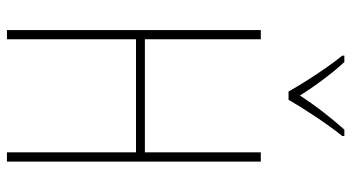

<svg xmlns="http://www.w3.org/2000/svg" viewBox="-244 -744 989 540"><g transform="rotate(90 250.0 -474.5)"><path d="M65 0V-714H91V-388H409V-714H435V0H409V-363H91V0ZM238 -792Q225 -815 207 -843.5Q189 -872 170.5 -898.5Q152 -925 137 -943V-949H155Q179 -923 204.5 -889Q230 -855 249 -824Q290 -887 345 -949H363V-943Q338 -912 309 -868.5Q280 -825 261 -792Z"/></g></svg>

Font: Noto Sans Mono ExtraCondensed Thin
Style: Regular
Weight: 100
Width: 2
Designer: Monotype Design Team
Foundry: Monotype Imaging Inc.
Version: Version 2.014; ttfautohint (v1.8.4.7-5d5b)